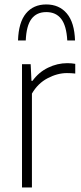

<svg xmlns="http://www.w3.org/2000/svg" viewBox="-20 -822 356 842"><path d="M76.5 0V-540.5H114.5L118 -467.5H122.5Q150 -505.5 190.8 -525.2Q231.5 -545 275 -545Q294 -545 310 -542V-499.5Q300.5 -500.5 292.2 -501Q284 -501.5 273.5 -501.5Q232 -501.5 189 -479Q146 -456.5 120 -411.5V0ZM59 -644.5Q61.5 -724 94 -763.2Q126.5 -802.5 183 -802.5Q239.5 -802.5 273 -763Q306.5 -723.5 309 -644.5H275Q271.5 -709 248.5 -739Q225.5 -769 183 -769Q140.5 -769 118 -739Q95.5 -709 93 -644.5Z"/></svg>

Font: Encode Sans Semi Condensed ExtraLight
Style: Regular
Weight: 200
Width: 4
Designer: Multiple Designers
Foundry: Impallari Type
Version: Version 3.000; ttfautohint (v1.8.3) -l 8 -r 50 -G 200 -x 14 